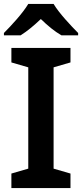

<svg xmlns="http://www.w3.org/2000/svg" viewBox="-20 -958 418 978"><path d="M253 -938H124C97 -892 38 -828 0 -790V-778H85C120 -800 152 -827 188 -861C223 -827 258 -798 293 -778H378V-790C342 -826 280 -892 253 -938ZM339 0V-74L253 -99V-615L339 -640V-714H38V-640L124 -615V-99L38 -74V0Z"/></svg>

Font: Noto Sans Lao SemiBold
Style: Regular
Weight: 600
Designer: Monotype Design Team
Foundry: Monotype Imaging Inc.
Version: Version 2.003